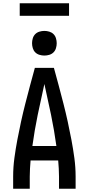

<svg xmlns="http://www.w3.org/2000/svg" viewBox="-20 -1148 540 1168"><path d="M60 0V-74Q60 -130 67.5 -186Q75 -242 85.5 -297.5Q96 -353 108 -408Q120 -463 134 -517.5Q148 -572 162.5 -626.5Q177 -681 192 -735H308Q323 -681 337.5 -626.5Q352 -572 366 -517.5Q380 -463 392 -408Q404 -353 414.5 -297.5Q425 -242 432.5 -186Q440 -130 440 -74V0H339V-74Q339 -98 337.5 -123Q336 -148 334 -172H166Q164 -148 162.5 -123Q161 -98 161 -74V0ZM323 -260Q310 -355 290.5 -449.5Q271 -544 250 -637Q229 -544 209.5 -449.5Q190 -355 177 -260ZM250 -810Q235 -810 220 -814.5Q205 -819 194.5 -829.5Q184 -840 179.5 -855Q175 -870 175 -885Q175 -900 179.5 -915Q184 -930 194.5 -940.5Q205 -951 220 -955.5Q235 -960 250 -960Q265 -960 280 -955.5Q295 -951 305.5 -940.5Q316 -930 320.5 -915Q325 -900 325 -885Q325 -870 320.5 -855Q316 -840 305.5 -829.5Q295 -819 280 -814.5Q265 -810 250 -810ZM100 -1052V-1128H400V-1052Z"/></svg>

Font: Zed Sans Semibold
Style: Regular
Weight: 600
Designer: Belleve Invis
Foundry: Belleve Invis
Version: Version 1.0.0; ttfautohint (v1.8.4)